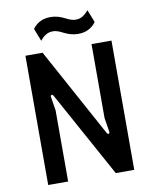

<svg xmlns="http://www.w3.org/2000/svg" viewBox="-95 -953 820 1024"><g transform="rotate(-10 315.0 -441.0)"><path d="M82 0H190V-385L178 -460C176 -470 187 -475 193 -464L448 0H548V-700H440V-299L452 -224C454 -214 444 -208 438 -218L175 -700H82ZM152 -833 179 -764C200 -790 220 -803 248 -803C293 -803 313 -766 382 -766C420 -766 452 -780 477 -813L450 -882C428 -856 408 -843 381 -843C335 -843 316 -880 247 -880C209 -880 177 -866 152 -833Z"/></g></svg>

Font: Finlandica Medium
Style: Regular
Weight: 500
Designer: Niklas Ekholm, Juho Hiilivirta, Jaakko Suomalainen
Foundry: Helsinki Type Studio
Version: Version 2.000;Glyphs 3.2 (3202)